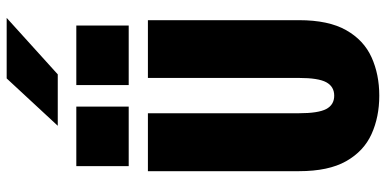

<svg xmlns="http://www.w3.org/2000/svg" viewBox="-318 -856 1185 590"><g transform="rotate(-90 275.0 -561.5)"><path d="M275.5 11Q210 11 157.5 -12.8Q105 -36.5 74.2 -90.8Q43.5 -145 43.5 -235.5V-700H221.5V-236Q221.5 -176.5 234.5 -152Q247.5 -127.5 275.5 -127.5Q303.5 -127.5 316.8 -152Q330 -176.5 330 -236V-700H507.5V-235.5Q507.5 -145 476.8 -90.8Q446 -36.5 393.5 -12.8Q341 11 275.5 11ZM59 -920H242V-759H59ZM308 -920H491V-759H308ZM341 -977H183L328.5 -1134H514.5Z"/></g></svg>

Font: Trispace SemiCondensed ExtraBold
Style: Regular
Weight: 800
Width: 4
Designer: Tyler Finck
Foundry: Etcetera Type Company
Version: Version 1.210; ttfautohint (v1.8.3)